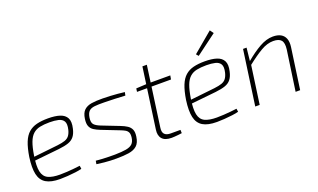

<svg xmlns="http://www.w3.org/2000/svg" viewBox="-76 -1147 2630 1587"><g transform="rotate(-20 1239.0 -354.0)"><path d="M311 -494Q374 -494 415.5 -480.5Q457 -467 474 -434.5Q491 -402 477 -344Q468 -303 449 -278.5Q430 -254 397 -242.5Q364 -231 311 -225L70 -200L75 -232L312 -258Q353 -263 377.5 -271.5Q402 -280 416 -298Q430 -316 438 -347Q450 -397 436 -420.5Q422 -444 389.5 -451.5Q357 -459 313 -459Q264 -459 228 -451.5Q192 -444 167 -421.5Q142 -399 126 -356.5Q110 -314 99 -244Q85 -155 95.5 -107Q106 -59 144 -41Q182 -23 248 -23Q277 -23 309.5 -25Q342 -27 372 -30Q402 -33 425 -36L429 -8Q409 -2 374 2.5Q339 7 302 9.5Q265 12 237 12Q157 12 113.5 -14.5Q70 -41 57.5 -97.5Q45 -154 58 -247Q70 -323 89.5 -371.5Q109 -420 139.5 -446.5Q170 -473 212 -483.5Q254 -494 311 -494Z M793 -494Q825 -494 858 -492Q891 -490 923 -487.5Q955 -485 984 -481L978 -452Q934 -455 887.5 -456.5Q841 -458 794 -459Q742 -460 709.5 -456.5Q677 -453 660 -436.5Q643 -420 637 -382Q631 -341 646.5 -323Q662 -305 700 -290L854 -230Q888 -217 910.5 -202Q933 -187 943 -164Q953 -141 947 -102Q940 -50 913 -26Q886 -2 841 5Q796 12 733 12Q705 12 679 11Q653 10 624 7Q595 4 559 -1L564 -30Q594 -27 621 -25.5Q648 -24 675 -23.5Q702 -23 731 -23Q792 -24 829 -30.5Q866 -37 884.5 -54.5Q903 -72 908 -107Q912 -137 904.5 -153Q897 -169 880.5 -178.5Q864 -188 840 -197L686 -257Q656 -269 634 -283Q612 -297 602 -321Q592 -345 598 -386Q605 -436 629.5 -459Q654 -482 694.5 -488.5Q735 -495 793 -494Z M1232 -631 1159 -105Q1153 -66 1169.5 -48Q1186 -30 1223 -30H1309L1310 -1Q1297 1 1278.5 3Q1260 5 1244 6Q1228 7 1219 7Q1161 7 1136 -22Q1111 -51 1119 -103L1193 -631ZM1384 -482 1378 -448H1079L1083 -477L1178 -482Z M1690 -494Q1753 -494 1794.5 -480.5Q1836 -467 1853 -434.5Q1870 -402 1856 -344Q1847 -303 1828 -278.5Q1809 -254 1776 -242.5Q1743 -231 1690 -225L1449 -200L1454 -232L1691 -258Q1732 -263 1756.5 -271.5Q1781 -280 1795 -298Q1809 -316 1817 -347Q1829 -397 1815 -420.5Q1801 -444 1768.5 -451.5Q1736 -459 1692 -459Q1643 -459 1607 -451.5Q1571 -444 1546 -421.5Q1521 -399 1505 -356.5Q1489 -314 1478 -244Q1464 -155 1474.5 -107Q1485 -59 1523 -41Q1561 -23 1627 -23Q1656 -23 1688.5 -25Q1721 -27 1751 -30Q1781 -33 1804 -36L1808 -8Q1788 -2 1753 2.5Q1718 7 1681 9.5Q1644 12 1616 12Q1536 12 1492.5 -14.5Q1449 -41 1436.5 -97.5Q1424 -154 1437 -247Q1449 -323 1468.5 -371.5Q1488 -420 1518.5 -446.5Q1549 -473 1591 -483.5Q1633 -494 1690 -494ZM1818 -720 1841 -688 1660 -553 1643 -573Z M2289 -494Q2331 -494 2358 -479Q2385 -464 2396.5 -434.5Q2408 -405 2402 -361L2351 0H2311L2362 -355Q2369 -411 2349 -434.5Q2329 -458 2279 -458Q2227 -458 2171 -425.5Q2115 -393 2038 -332L2039 -365Q2110 -425 2171.5 -459.5Q2233 -494 2289 -494ZM2055 -482 2042 -360 2043 -343 1995 0H1956L2024 -482Z"/></g></svg>

Font: Exo 2 ExtraLight
Style: Italic
Weight: 250
Italic angle: -8°
Designer: Natanael Gama
Foundry: Natanael Gama
Version: Version 2.010